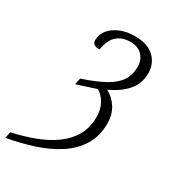

<svg xmlns="http://www.w3.org/2000/svg" viewBox="-275 -647 884 987"><g transform="rotate(30 167.0 -153.0)"><path d="M-77 203Q-6 187 56.5 163.5Q119 140 166.5 105.5Q214 71 241 23.5Q268 -24 268 -88Q268 -131 250 -164Q232 -197 203 -215L88 -178L96 -216Q175 -242 225 -269.5Q275 -297 298.5 -332Q322 -367 322 -416Q322 -456 297 -482.5Q272 -509 227 -509Q180 -509 149 -483.5Q118 -458 107 -395Q64 -395 64 -426Q64 -461 86.5 -488Q109 -515 146.5 -530.5Q184 -546 231 -546Q308 -546 347 -508.5Q386 -471 386 -414Q386 -352 347.5 -308.5Q309 -265 245 -236Q285 -215 309 -176Q333 -137 333 -87Q333 -12 300 43Q267 98 209 136.5Q151 175 75.5 200Q0 225 -85 240Z"/></g></svg>

Font: Noto Serif SemiCondensed Light
Style: Italic
Weight: 300
Width: 4
Italic angle: -12°
Designer: Monotype Design Team
Foundry: Monotype Imaging Inc.
Version: Version 2.013; ttfautohint (v1.8.4.7-5d5b)